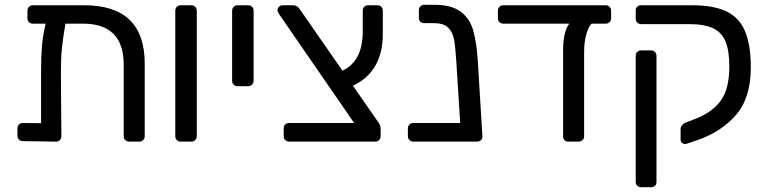

<svg xmlns="http://www.w3.org/2000/svg" viewBox="-20 -593 3228 804"><path d="M586 -327V-23Q586 -13 579.5 -6.5Q573 0 563 0H521Q511 0 504.5 -6.5Q498 -13 498 -23V-322Q498 -494 327 -494H254Q244 -436 239.5 -393Q235 -350 235 -295L237 -23Q237 -13 231 -6.5Q225 0 215 0L76 -2Q66 -2 59.5 -8.5Q53 -15 53 -25V-55Q53 -65 59.5 -71.5Q66 -78 76 -78L152 -77V-291Q152 -355 155.5 -398Q159 -441 171 -494H118Q108 -494 101.5 -500Q95 -506 95 -516V-548Q95 -558 101.5 -564.5Q108 -571 118 -571H332Q586 -571 586 -327Z M714 -23V-548Q714 -558 720.5 -564.5Q727 -571 737 -571H781Q791 -571 797.5 -564.5Q804 -558 804 -548V-23Q804 -13 797.5 -6.5Q791 0 781 0H737Q727 0 720.5 -6.5Q714 -13 714 -23Z M952 -255V-548Q952 -558 958.5 -564.5Q965 -571 975 -571H1019Q1029 -571 1035.5 -564.5Q1042 -558 1042 -548V-255Q1042 -245 1035.5 -238.5Q1029 -232 1019 -232H975Q965 -232 958.5 -238.5Q952 -245 952 -255Z M1458 -234 1562 -84Q1574 -69 1574 -54V-23Q1574 -13 1567.5 -6.5Q1561 0 1551 0H1191Q1181 0 1174.5 -6.5Q1168 -13 1168 -23V-55Q1168 -66 1174.5 -72Q1181 -78 1191 -78H1463L1150 -532Q1142 -543 1142 -551Q1142 -559 1148.5 -565Q1155 -571 1163 -571H1208Q1224 -571 1235 -555L1414 -297Q1499 -337 1499 -461V-548Q1499 -559 1505.5 -565Q1512 -571 1522 -571H1561Q1571 -571 1577 -564.5Q1583 -558 1583 -548V-450Q1583 -372 1551.5 -317.5Q1520 -263 1458 -234Z M1977 0H1933H1711Q1701 0 1694.5 -6.5Q1688 -13 1688 -23V-55Q1688 -65 1694.5 -71.5Q1701 -78 1711 -78H1907L1891 -332Q1887 -396 1881.5 -427Q1876 -458 1857 -477Q1838 -496 1797 -496H1757Q1747 -496 1740.5 -502Q1734 -508 1734 -518V-550Q1734 -560 1740.5 -566.5Q1747 -573 1757 -573H1798Q1870 -573 1908.5 -544.5Q1947 -516 1961.5 -466Q1976 -416 1981 -335L2000 -23Q2001 -13 1994.5 -6.5Q1988 0 1977 0Z M2539 -548V-516Q2539 -506 2532.5 -500Q2526 -494 2516 -494H2457Q2443 -479 2434.5 -447Q2426 -415 2426 -375V-22Q2426 -12 2419 -6Q2412 0 2402 0H2360Q2350 0 2344 -6Q2338 -12 2338 -22V-381Q2338 -422 2345 -451Q2352 -480 2364 -494H2088Q2078 -494 2071.5 -500Q2065 -506 2065 -516V-548Q2065 -558 2071.5 -564.5Q2078 -571 2088 -571H2516Q2526 -571 2532.5 -564.5Q2539 -558 2539 -548Z M2848 10Q2841 10 2835.5 5Q2830 0 2830 -9V-53Q2830 -61 2836 -68.5Q2842 -76 2852 -80L2891 -95Q2960 -121 2997 -170Q3034 -219 3034 -314Q3034 -381 3018 -419.5Q3002 -458 2965.5 -475Q2929 -492 2865 -492H2665Q2655 -492 2648.5 -498.5Q2642 -505 2642 -515V-549Q2642 -559 2648.5 -565Q2655 -571 2665 -571H2878Q2969 -571 3022.5 -545Q3076 -519 3100 -462Q3124 -405 3124 -310Q3124 -182 3061 -110.5Q2998 -39 2897 -5L2855 9Q2853 10 2848 10ZM2642 168V-359Q2642 -369 2648.5 -375.5Q2655 -382 2665 -382H2706Q2716 -382 2722.5 -375.5Q2729 -369 2729 -359V168Q2729 179 2723 185Q2717 191 2706 191H2665Q2655 191 2648.5 184.5Q2642 178 2642 168Z"/></svg>

Font: Contemporary
Style: Regular
Weight: 400
Designer: Victor Tran
Foundry: Victor Tran
Version: Version 1.100